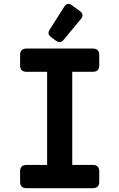

<svg xmlns="http://www.w3.org/2000/svg" viewBox="-20 -987 626 1007"><path d="M337.4 -966.8Q346.7 -966.8 355.5 -960.4L398.4 -929.2Q412.6 -918.9 412.6 -907.2Q412.6 -897.5 405.8 -889.2L312.5 -776.9Q304.2 -766.6 292.5 -766.6Q282.7 -766.6 273.4 -773.4L248 -792.5Q234.4 -802.7 234.4 -813.5Q234.4 -821.8 239.3 -829.6L318.4 -954.1Q326.7 -966.8 337.4 -966.8ZM119.6 0Q85.4 0 85.4 -33.7V-88.4Q85.4 -122.1 119.6 -122.1H227.1V-610.4H119.6Q85.4 -610.4 85.4 -644V-698.7Q85.4 -732.4 119.6 -732.4H466.3Q500.5 -732.4 500.5 -698.7V-644Q500.5 -610.4 466.3 -610.4H358.9V-122.1H466.3Q500.5 -122.1 500.5 -88.4V-33.7Q500.5 0 466.3 0Z"/></svg>

Font: Simply Mono
Style: Bold
Weight: 700
Designer: Wojciech Kalinowski "wmk69" (wmk69@o2.pl)
Foundry: Wojciech Kalinowski "wmk69" (wmk69@o2.pl)
Version: Version 1.0.0